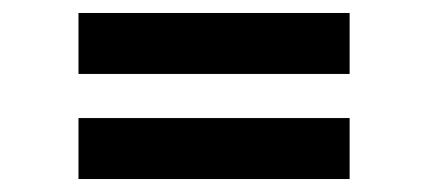

<svg xmlns="http://www.w3.org/2000/svg" viewBox="-20 -498 660 296"><path d="M101 -384V-478H519V-384ZM101 -222V-316H519V-222Z"/></svg>

Font: Space Grotesk Light Medium
Style: Regular
Weight: 500
Version: Version 2.000